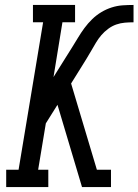

<svg xmlns="http://www.w3.org/2000/svg" viewBox="-20 -755 559 775"><path d="M5 0V-70H55L154 -665H113V-735H283V-665H232L196 -444L246 -524Q258 -543 270.5 -563Q283 -583 295 -603Q307 -623 321 -642Q335 -661 352 -677.5Q369 -694 389 -706Q409 -718 431 -725Q453 -732 475 -733.5Q497 -735 519 -735V-665Q502 -665 484 -663.5Q466 -662 449 -656Q432 -650 416.5 -638.5Q401 -627 389 -613Q377 -599 367.5 -583Q358 -567 348.5 -550.5Q339 -534 329.5 -518.5Q320 -503 310 -487L267 -418L371 -70H428V0H311L212 -332L165 -257L134 -70H175V0Z"/></svg>

Font: Iosevka Slab Oblique
Style: Regular
Weight: 400
Italic angle: -9°
Monospace: yes
Designer: Belleve Invis
Foundry: Belleve Invis
Version: Version 11.1.1; ttfautohint (v1.8.3)